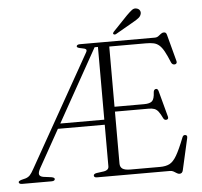

<svg xmlns="http://www.w3.org/2000/svg" viewBox="-58 -922 1056 1002"><g transform="rotate(-5 470.0 -421.0)"><path d="M508 -700 507 -677.5H458L120.5 -74Q108.5 -52 111.2 -41.2Q114 -30.5 132 -27L174 -21.5Q182 -20 186.5 -17.5Q191 -15 191 -10.5Q191 -6 186.8 -3Q182.5 0 174 0H18.5Q10.5 0 6.2 -3Q2 -6 2 -10.5Q2 -16.5 18 -21.5L39.5 -27Q53.5 -31.5 62.5 -41Q71.5 -50.5 83.5 -72.5L410.5 -653Q418 -665.5 412.5 -670.5Q407 -675.5 390.5 -678Q378.5 -680 372 -682.8Q365.5 -685.5 365.5 -689.5Q365.5 -694.5 370 -697.2Q374.5 -700 383 -700ZM218 -296.5H499.5L504 -270H211ZM512 -359H689.5Q720 -359 731.8 -370.5Q743.5 -382 745 -416Q746 -430 756 -432.5Q767 -435 771 -420L807.5 -284Q811 -270.5 800 -268Q788.5 -265.5 782.5 -277Q771.5 -300.5 762 -312.8Q752.5 -325 740.8 -329.2Q729 -333.5 711.5 -333.5H512ZM475.5 -52V-700H774.5Q786.5 -700 794.2 -705.8Q802 -711.5 809 -717.2Q816 -723 824.5 -723Q831 -723 834.8 -719.5Q838.5 -716 840.5 -707L877.5 -568Q879 -562 876.8 -557.8Q874.5 -553.5 868.5 -552Q862.5 -551 857.2 -553.5Q852 -556 848.5 -563.5Q833.5 -600.5 821.2 -622.8Q809 -645 796 -656.2Q783 -667.5 766.5 -671Q750 -674.5 726.5 -674.5H534.5V-61.5Q534.5 -43 547.2 -34.2Q560 -25.5 588.5 -25.5H744Q774 -25.5 793.8 -35.5Q813.5 -45.5 831.5 -76.2Q849.5 -107 874 -169.5Q876.5 -175.5 880 -178Q883.5 -180.5 888.5 -180Q895 -179.5 897.5 -175.2Q900 -171 898 -163L860.5 2.5Q858.5 11 854 15Q849.5 19 842 19Q835 19 827.8 14.2Q820.5 9.5 812.5 4.8Q804.5 0 793.5 0H411Q403 0 399.2 -3Q395.5 -6 395.5 -10.5Q395.5 -19.5 411 -22.5L451 -28Q462.5 -30 469 -36Q475.5 -42 475.5 -52ZM640.5 -828.5Q657 -845 669 -854.2Q681 -863.5 694.5 -859.5Q706 -856.5 710.8 -847.5Q715.5 -838.5 712.5 -829Q709.5 -817.5 699 -809.2Q688.5 -801 673.5 -792.5L575 -736Q572 -734.5 568.2 -734.5Q564.5 -734.5 562 -737Q559 -740 560.8 -743.2Q562.5 -746.5 565 -749.5Z"/></g></svg>

Font: Fraunces ExtraLight
Style: Regular
Weight: 250
Version: Version 1.000;[b76b70a41]